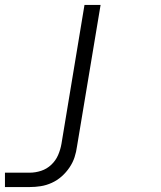

<svg xmlns="http://www.w3.org/2000/svg" viewBox="-28 -540 648 775"><path d="M-8 215V157H92Q115 157 138 149.5Q161 142 179 125Q197 108 206.5 86Q216 64 220 41L313 -520H378L283 50Q280 73 273 94.5Q266 116 252.5 136Q239 156 221 172Q203 188 181 198Q159 208 136.5 211.5Q114 215 92 215Z"/></svg>

Font: Iosevka Light Extended
Style: Italic
Weight: 300
Width: 7
Italic angle: -9°
Monospace: yes
Designer: Belleve Invis
Foundry: Belleve Invis
Version: Version 32.5.0; ttfautohint (v1.8.4)